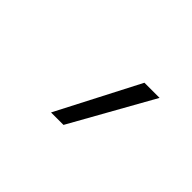

<svg xmlns="http://www.w3.org/2000/svg" viewBox="-54 -965 708 708"><g transform="rotate(45 300.0 -611.5)"><path d="M226 -451 392 -772H471L291 -451Z"/></g></svg>

Font: Iosevka Curly Slab LtEx
Style: Italic
Weight: 300
Width: 7
Italic angle: -9°
Monospace: yes
Designer: Belleve Invis
Foundry: Belleve Invis
Version: Version 11.1.0; ttfautohint (v1.8.3)